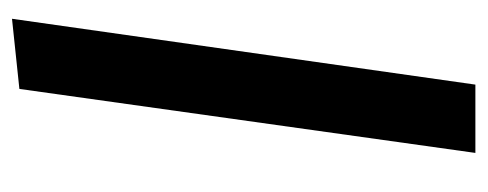

<svg xmlns="http://www.w3.org/2000/svg" viewBox="-260 -532 793 312"><g transform="rotate(-90 136.0 -376.5)"><path d="M261 -753 147 -741 43 0H154Z"/></g></svg>

Font: Fira Sans Medium
Style: Italic
Weight: 500
Italic angle: -8°
Designer: bBox Type GmbH & Carrois Corporate GbR & Edenspiekermann AG
Foundry: bBox Type GmbH & Carrois Corporate GbR & Edenspiekermann AG
Version: Version 4.301;PS 004.301;hotconv 1.0.88;makeotf.lib2.5.64775